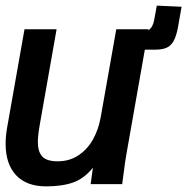

<svg xmlns="http://www.w3.org/2000/svg" viewBox="-26 -654 665 682"><path d="M-6 -143Q-6 -170.5 -1 -199L61 -550H175L115 -209.5Q108.5 -173 108.5 -149Q108.5 -115 124.2 -98Q140 -81 179 -81Q221 -81 253 -102.5Q285 -124 304.5 -159.2Q324 -194.5 331.5 -236.5L387 -550H501.5L501 -546.5Q517.5 -557.5 521.5 -582.5L531 -634L619 -630Q613.5 -597 606.5 -559Q600.5 -525.5 590.5 -508Q580.5 -490.5 564.8 -484Q549 -477.5 523.5 -477.5H489H488.5L424.5 -115Q417.5 -76 413.5 -41Q410.5 -15 408 0H296L304 -58.5Q274 -20.5 234.8 -6.2Q195.5 8 138 8Q68 8 31 -31.8Q-6 -71.5 -6 -143Z"/></svg>

Font: JuliaMono SemiBoldItalic
Style: Regular
Weight: 600
Italic angle: -9°
Monospace: yes
Designer: cormullion
Foundry: corm
Version: Version 0.049; ttfautohint (v1.8.4)